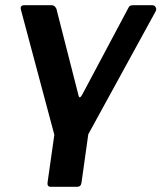

<svg xmlns="http://www.w3.org/2000/svg" viewBox="-20 -550 618 735"><path d="M174 165Q160 165 162 149L188 -34L60 -513Q56 -530 73 -530H178Q185 -530 190.5 -524.5Q196 -519 197 -512L281 -183Q285 -169 296 -190L471 -519Q474 -526 478.5 -528Q483 -530 490 -530H563Q572 -530 576 -522Q580 -514 576 -507L318 -36L292 149Q290 165 276 165Z"/></svg>

Font: Libre Franklin SemiBold
Style: Italic
Weight: 600
Italic angle: -8°
Designer: Pablo Impallari, Rodrigo Fuenzalida, Nhung Nguyen
Foundry: Impallari Type
Version: Version 3.000